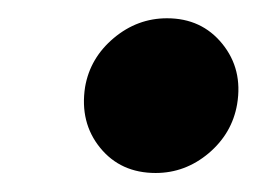

<svg xmlns="http://www.w3.org/2000/svg" viewBox="-20 -545 285 206"><path d="M147 -359.4Q109.4 -359.4 87.4 -386.5Q65.4 -413.6 71.3 -451.7Q76.7 -482.9 102.1 -504.2Q127.4 -525.4 159.2 -525.4Q196.3 -525.4 218.5 -498Q240.7 -470.7 234.4 -433.1Q229 -401.9 203.9 -380.6Q178.7 -359.4 147 -359.4Z"/></svg>

Font: Inter Display
Style: Bold Italic
Weight: 700
Italic angle: -9.39999°
Designer: Rasmus Andersson
Foundry: rsms
Version: Version 4.000;git-a52131595